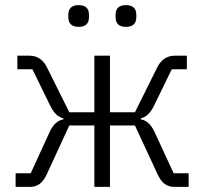

<svg xmlns="http://www.w3.org/2000/svg" viewBox="-20 -731 799 751"><path d="M288.1 -626Q247.1 -626 247.1 -664.1V-672.9Q247.1 -710.9 288.1 -710.9Q328.1 -710.9 328.1 -672.9V-664.1Q328.1 -626 288.1 -626ZM472.2 -626Q432.1 -626 432.1 -664.1V-672.9Q432.1 -710.9 472.2 -710.9Q513.2 -710.9 513.2 -672.9V-664.1Q513.2 -626 472.2 -626ZM41 0V-53.2H100.1L173.8 -213.9Q193.8 -258.3 228 -264.2V-268.1Q211.4 -272.5 199.2 -284.2Q187 -295.9 175.8 -318.8L106.9 -460H47.9V-513.2H95.2Q143.1 -513.2 166 -462.9L251 -292H349.1V-513.2H410.2V-292H507.8L592.8 -462.9Q615.7 -513.2 664.1 -513.2H710.9V-460H651.9L583 -318.8Q571.8 -295.9 559.6 -284.2Q547.4 -272.5 530.8 -268.1V-264.2Q564.9 -258.3 585 -213.9L659.2 -53.2H717.8V0H662.1Q640.1 0 624.3 -11.5Q608.4 -22.9 595.2 -51.8L507.8 -240.2H410.2V0H349.1V-240.2H251L164.1 -51.8Q150.9 -22.9 135 -11.5Q119.1 0 97.2 0Z"/></svg>

Font: Anuphan Light
Style: Regular
Weight: 300
Designer: Mike Abbink, Paul van der Laan, Pieter van Rosmalen, Mint Tantisuwanna
Foundry: Bold Monday; Cadson Demak
Version: Version 3.002;hotconv 1.0.109;makeotfexe 2.5.65596